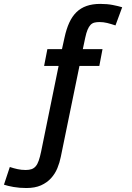

<svg xmlns="http://www.w3.org/2000/svg" viewBox="-44 -762 673 976"><path d="M543 -632.8Q519.5 -640.6 500.5 -645.3Q481.4 -649.9 461.9 -649.9Q446.8 -649.9 435.5 -647Q424.3 -644 416 -635.3Q407.7 -626.5 401.1 -610.8Q394.5 -595.2 389.2 -569.8L377 -512.2H477.1L460.9 -426.8H359.9L265.1 35.2Q259.3 64.5 247.6 93Q235.8 121.6 215.3 144Q194.8 166.5 164.3 180.2Q133.8 193.8 89.8 193.8Q55.2 193.8 24.9 188.5Q-5.4 183.1 -23.9 176.8L5.9 86.9Q26.4 93.8 45.7 97.9Q64.9 102.1 86.9 102.1Q104 102.1 116.2 97.9Q128.4 93.8 137.5 83.3Q146.5 72.8 152.8 54.7Q159.2 36.6 165 8.8L253.9 -426.8H180.2L196.8 -512.2H271L284.2 -571.8Q293.5 -614.7 308.1 -646.7Q322.8 -678.7 344.5 -700Q366.2 -721.2 396.2 -731.7Q426.3 -742.2 465.8 -742.2Q501 -742.2 529.5 -736.6Q558.1 -731 577.1 -725.1Z"/></svg>

Font: Clear Sans Medium
Style: Italic
Weight: 500
Italic angle: -12°
Foundry: Intel Corporation
Version: Version 1.00